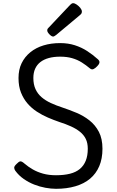

<svg xmlns="http://www.w3.org/2000/svg" viewBox="-20 -1164 730 1203"><path d="M331 19Q300 19 264.5 12.5Q229 6 194.5 -7.5Q160 -21 129 -42.5Q98 -64 76 -94Q69 -104 69 -113.5Q69 -123 84 -137Q98 -152 107.5 -153Q117 -154 136 -137Q157 -119 185.5 -102.5Q214 -86 250 -76Q286 -66 331 -66Q381 -66 418.5 -75.5Q456 -85 480.5 -105.5Q505 -126 517.5 -157.5Q530 -189 530 -232Q530 -268 517.5 -293.5Q505 -319 481.5 -338Q458 -357 425 -372Q392 -387 351 -400Q316 -412 280 -427.5Q244 -443 211 -464.5Q178 -486 152.5 -515.5Q127 -545 111.5 -584Q96 -623 96 -675Q96 -728 115.5 -768Q135 -808 170 -836.5Q205 -865 252.5 -879.5Q300 -894 357 -894Q407 -894 449 -880.5Q491 -867 526.5 -844Q562 -821 594 -792Q605 -782 603 -771.5Q601 -761 590 -750Q578 -737 566.5 -731.5Q555 -726 544 -735Q519 -756 492 -773Q465 -790 432 -799.5Q399 -809 357 -809Q317 -809 286 -800.5Q255 -792 233.5 -775.5Q212 -759 200.5 -734Q189 -709 189 -675Q189 -635 202.5 -605.5Q216 -576 240.5 -555Q265 -534 298.5 -518.5Q332 -503 372 -490Q414 -476 458.5 -457.5Q503 -439 540 -410Q577 -381 599.5 -338Q622 -295 622 -232Q622 -170 602 -123Q582 -76 544.5 -44.5Q507 -13 452.5 3Q398 19 331 19ZM313 -935Q303 -935 289.5 -949Q276 -963 276 -973Q276 -977 277 -980.5Q278 -984 284 -990L419 -1133Q424 -1138 428.5 -1141Q433 -1144 438 -1144Q448 -1144 461 -1135Q474 -1126 483.5 -1114Q493 -1102 493 -1092Q493 -1085 490.5 -1080Q488 -1075 478 -1067L332 -945Q326 -941 321.5 -938Q317 -935 313 -935Z"/></svg>

Font: Playwrite HR Lijeva
Style: Regular
Weight: 400
Designer: Veronika Burian, José Scaglione
Foundry: TypeTogether
Version: Version 1.002